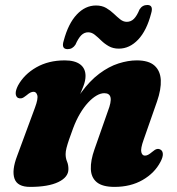

<svg xmlns="http://www.w3.org/2000/svg" viewBox="-20 -718 692 752"><path d="M50.5 -334.5Q42 -339.5 41.5 -351.8Q41 -364 50.5 -383Q74.5 -427 122.2 -454.2Q170 -481.5 233.5 -481.5Q273 -481.5 294 -465.8Q315 -450 315 -420.5Q315 -402.5 306.8 -380.8Q298.5 -359 287.2 -334.5Q276 -310 265.5 -284Q255 -258 250.5 -232L236.5 -239Q263.5 -308 297.5 -354.8Q331.5 -401.5 369 -429.5Q406.5 -457.5 444.2 -469.5Q482 -481.5 515.5 -481.5Q562.5 -481.5 585.2 -461Q608 -440.5 609.8 -404.2Q611.5 -368 595 -320.5L542.5 -170.5Q530 -135.5 533.5 -122Q537 -108.5 547.5 -108.5Q554 -108.5 560.2 -111.8Q566.5 -115 576 -123Q587 -132.5 594.2 -134.2Q601.5 -136 608.5 -132Q617 -127.5 617.8 -115.2Q618.5 -103 608.5 -84Q585.5 -40 538.5 -13Q491.5 14 428.5 14Q381.5 14 359.2 -4.2Q337 -22.5 335.8 -55.8Q334.5 -89 350 -133L402.5 -282.5Q416.5 -318.5 413 -335.8Q409.5 -353 388.5 -353Q374 -353 357.8 -343.5Q341.5 -334 325 -316.2Q308.5 -298.5 293.5 -273.2Q278.5 -248 266.5 -216Q257 -190.5 250.5 -171.5Q244 -152.5 240.5 -138.8Q237 -125 237 -114.5Q237 -98.5 242.5 -85.5Q248 -72.5 248 -55.5Q248 -24 208.5 -5Q169 14 98 14Q48 14 36.8 -18.2Q25.5 -50.5 47 -107L117 -296.5Q130 -331.5 126 -345Q122 -358.5 111.5 -358.5Q105.5 -358.5 99.2 -355.5Q93 -352.5 83 -344Q72 -335 64.8 -333.2Q57.5 -331.5 50.5 -334.5ZM445.5 -527.5Q423 -527.5 406.2 -537Q389.5 -546.5 376.5 -559.2Q363.5 -572 351.2 -581.8Q339 -591.5 325.5 -591.5Q310 -591.5 298.2 -579.8Q286.5 -568 275.5 -543Q264 -525.5 245 -525.5Q219 -525.5 229.5 -558.5Q247.5 -626 280.8 -661.2Q314 -696.5 356 -696.5Q379 -696.5 395.8 -686.8Q412.5 -677 425.5 -664.5Q438.5 -652 450.8 -642.2Q463 -632.5 476.5 -632.5Q493 -632.5 504.8 -644.5Q516.5 -656.5 526.5 -681Q537.5 -698.5 557 -698.5Q582 -698.5 572 -665.5Q554.5 -598 521 -562.8Q487.5 -527.5 445.5 -527.5Z"/></svg>

Font: Fraunces ExtraBold
Style: Italic
Weight: 800
Italic angle: -16°
Version: Version 1.000;[b76b70a41]